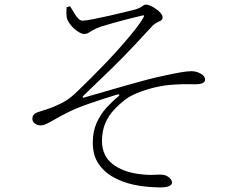

<svg xmlns="http://www.w3.org/2000/svg" viewBox="-20 -774 1040 836"><path d="M676 42Q658 42 625 39.5Q592 37 561 30Q515 20 474.5 -2Q434 -24 409 -61Q384 -98 384 -153Q384 -202 401 -239.5Q418 -277 443.5 -305Q469 -333 494 -353Q501 -359 499.5 -361.5Q498 -364 489 -362Q430 -344 369 -323Q308 -302 268 -281Q237 -265 216.5 -253Q196 -241 182 -234.5Q168 -228 155 -228Q148 -228 140 -231.5Q132 -235 126.5 -241.5Q121 -248 121 -257Q121 -267 126.5 -274Q132 -281 143 -285Q162 -291 183.5 -298Q205 -305 227 -315Q257 -328 277.5 -342.5Q298 -357 327 -386Q347 -405 377 -435Q407 -465 441.5 -501Q476 -537 508.5 -574Q541 -611 566.5 -643Q592 -675 604 -697Q609 -705 606.5 -706.5Q604 -708 598 -706Q571 -700 538.5 -691.5Q506 -683 475 -674.5Q444 -666 419 -658Q395 -649 383 -642Q371 -635 364 -630.5Q357 -626 346 -626Q338 -626 326 -632.5Q314 -639 302 -650Q290 -661 281 -674.5Q272 -688 270 -701Q269 -709 269 -720.5Q269 -732 270 -742L285 -747Q295 -731 303.5 -716.5Q312 -702 321 -693Q330 -684 339 -684Q353 -684 385.5 -690.5Q418 -697 456 -705.5Q494 -714 526 -722Q558 -730 570 -733Q586 -738 593.5 -743Q601 -748 605.5 -751Q610 -754 617 -754Q624 -754 636 -748.5Q648 -743 660 -734.5Q672 -726 680 -716.5Q688 -707 688 -698Q688 -689 681 -685Q674 -681 662 -675Q650 -669 636 -653Q600 -614 572 -584Q544 -554 519 -528.5Q494 -503 468 -477.5Q442 -452 411.5 -423Q381 -394 342 -356Q339 -353 340 -350.5Q341 -348 345 -349Q387 -361 435.5 -375Q484 -389 531 -402.5Q578 -416 618 -426.5Q658 -437 683 -442Q737 -454 766.5 -459Q796 -464 812 -464Q829 -464 843 -458.5Q857 -453 865 -445Q873 -437 873 -428Q873 -418 863 -412.5Q853 -407 827 -407Q812 -407 795 -407.5Q778 -408 745 -406Q698 -404 654.5 -393.5Q611 -383 577.5 -369Q544 -355 525 -340Q500 -321 476.5 -296Q453 -271 438.5 -237.5Q424 -204 424 -159Q425 -95 470 -60Q515 -25 587 -16Q627 -11 653 -13Q679 -15 695 -12Q706 -10 717.5 0Q729 10 729 21Q729 30 717 36Q705 42 676 42Z"/></svg>

Font: Noto Serif SC ExtraLight
Style: Regular
Weight: 200
Designer: Ryoko NISHIZUKA 西塚涼子 (kana & ideographs); Frank Grießhammer (Latin, Greek & Cyrillic); Wenlong ZHANG 张文龙 (bopomofo); San
Foundry: Adobe
Version: Version 2.002-H1;hotconv 1.1.0;makeotfexe 2.6.0